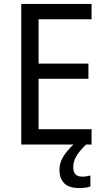

<svg xmlns="http://www.w3.org/2000/svg" viewBox="-20 -785 540 975"><path d="M445 -51H88V-765H445V-687H176V-462H429V-385H176V-129H445ZM352 65Q352 112 397 112Q412 112 422 110Q432 108 439 106V162Q427 166 413.5 168Q400 170 382 170Q331 170 306.5 146Q282 122 282 77Q282 36 309.5 -2Q337 -40 370 -65L417 -51Q383 -18 367.5 8.5Q352 35 352 65Z"/></svg>

Font: Noto Sans Tamil UI SemiCondensed
Style: Regular
Weight: 400
Width: 4
Designer: Jelle Bosma - Monotype Design Team
Foundry: Monotype Imaging Inc.
Version: Version 2.004; ttfautohint (v1.8.4.7-5d5b)